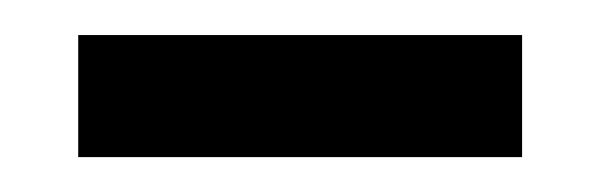

<svg xmlns="http://www.w3.org/2000/svg" viewBox="-20 -890 341 109"><path d="M24.4 -800.8H276.4V-870.1H24.4Z"/></svg>

Font: Antonio
Style: Regular
Weight: 400
Designer: Vernon Adams
Foundry: Vernon Adams
Version: Version 1.002